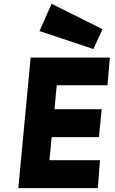

<svg xmlns="http://www.w3.org/2000/svg" viewBox="-20 -970 592 990"><path d="M74.5 0 138 -673H546.5L534 -530.5H272.5L261 -407H504.5L490 -263H246.5L235 -144H495.5L484.5 0ZM461.5 -717 183.5 -810 246 -950.5 508.5 -819.5Z"/></svg>

Font: Karla ExtraBold
Style: Italic
Weight: 800
Italic angle: -8°
Designer: Jonathan Pinhorn
Version: Version 2.004;gftools[0.9.33]